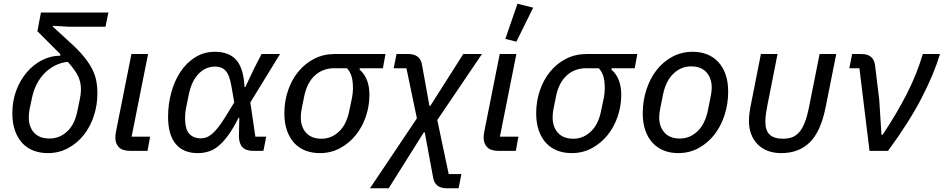

<svg xmlns="http://www.w3.org/2000/svg" viewBox="-20 -807 5048 1027"><path d="M349 -664 263 -669 262 -665 357 -578Q400 -539 427.5 -505.5Q455 -472 471.5 -440.5Q488 -409 494.5 -377Q501 -345 501 -308Q501 -245 482 -187Q463 -129 428 -85Q393 -41 344 -14.5Q295 12 236 12Q194 12 159 -1.5Q124 -15 99 -42Q74 -69 60 -109Q46 -149 46 -201Q46 -267 67 -323Q88 -379 123.5 -420.5Q159 -462 205.5 -485.5Q252 -509 302 -509L303 -517L180 -640L199 -740H560L544 -664ZM413 -328Q413 -346 410 -362Q407 -378 399.5 -395.5Q392 -413 378 -432.5Q364 -452 343 -476Q308 -473 276.5 -457.5Q245 -442 219.5 -416.5Q194 -391 176.5 -357Q159 -323 151 -283L138 -221Q136 -211 135 -200.5Q134 -190 134 -179Q134 -128 162.5 -97Q191 -66 245 -66Q299 -66 340 -104.5Q381 -143 395 -218L407 -277Q413 -304 413 -328Z M769 0H677Q635 0 616 -19.5Q597 -39 597 -71Q597 -79 598 -88.5Q599 -98 601 -106L683 -518H772L684 -76H783Z M1389 0H1334Q1258 0 1258 -79L1260 -177H1256Q1228 -121 1201.5 -84.5Q1175 -48 1149 -26.5Q1123 -5 1095.5 3.5Q1068 12 1038 12Q960 12 919.5 -37.5Q879 -87 879 -182Q879 -249 896 -311.5Q913 -374 945 -422.5Q977 -471 1024 -500.5Q1071 -530 1130 -530Q1205 -530 1244 -486Q1283 -442 1288 -341H1292L1342 -446L1379 -518H1478L1319 -259L1346 -76H1404ZM1054 -67Q1068 -67 1082 -71.5Q1096 -76 1111.5 -88.5Q1127 -101 1144.5 -122.5Q1162 -144 1183 -178L1233 -259L1219 -340Q1208 -406 1187 -428.5Q1166 -451 1131 -451Q1081 -451 1043 -413Q1005 -375 990 -302L975 -228Q972 -213 971 -200.5Q970 -188 970 -174Q970 -116 992.5 -91.5Q1015 -67 1054 -67Z M1905 -442 1903 -435Q1956 -390 1956 -300Q1956 -240 1937 -184Q1918 -128 1883 -84.5Q1848 -41 1799 -14.5Q1750 12 1691 12Q1649 12 1614 -1.5Q1579 -15 1554 -42Q1529 -69 1515 -109Q1501 -149 1501 -201Q1501 -265 1520.5 -322.5Q1540 -380 1575.5 -423.5Q1611 -467 1660.5 -492.5Q1710 -518 1770 -518H2042L2028 -442ZM1768 -442Q1707 -442 1664.5 -403.5Q1622 -365 1607 -291L1593 -221Q1591 -211 1590 -200.5Q1589 -190 1589 -179Q1589 -128 1617.5 -96.5Q1646 -65 1700 -65Q1753 -65 1794 -104Q1835 -143 1849 -218L1863 -284Q1865 -296 1866.5 -308Q1868 -320 1868 -332Q1868 -371 1861 -396.5Q1854 -422 1836 -442Z M2164 -518Q2227 -518 2237 -462L2277 -241H2282L2458 -518H2558L2319 -165L2380 124H2448L2433 200H2370Q2307 200 2297 144L2252 -99H2247L2059 200H1959L2210 -174L2154 -442H2086L2101 -518Z M2739 0H2647Q2605 0 2586 -19.5Q2567 -39 2567 -71Q2567 -79 2568 -88.5Q2569 -98 2571 -106L2653 -518H2742L2654 -76H2753ZM2742 -584 2683 -599 2748 -787 2832 -766Z M3252 -442 3250 -435Q3303 -390 3303 -300Q3303 -240 3284 -184Q3265 -128 3230 -84.5Q3195 -41 3146 -14.5Q3097 12 3038 12Q2996 12 2961 -1.5Q2926 -15 2901 -42Q2876 -69 2862 -109Q2848 -149 2848 -201Q2848 -265 2867.5 -322.5Q2887 -380 2922.5 -423.5Q2958 -467 3007.5 -492.5Q3057 -518 3117 -518H3389L3375 -442ZM3115 -442Q3054 -442 3011.5 -403.5Q2969 -365 2954 -291L2940 -221Q2938 -211 2937 -200.5Q2936 -190 2936 -179Q2936 -128 2964.5 -96.5Q2993 -65 3047 -65Q3100 -65 3141 -104Q3182 -143 3196 -218L3210 -284Q3212 -296 3213.5 -308Q3215 -320 3215 -332Q3215 -371 3208 -396.5Q3201 -422 3183 -442Z M3608 12Q3566 12 3531.5 -1.5Q3497 -15 3471.5 -42Q3446 -69 3432 -109Q3418 -149 3418 -201Q3418 -267 3437.5 -327Q3457 -387 3492 -432Q3527 -477 3576.5 -503.5Q3626 -530 3685 -530Q3727 -530 3761.5 -516.5Q3796 -503 3821.5 -476Q3847 -449 3861 -409Q3875 -369 3875 -317Q3875 -251 3855.5 -191Q3836 -131 3800.5 -86Q3765 -41 3716 -14.5Q3667 12 3608 12ZM3617 -66Q3670 -66 3711 -105Q3752 -144 3767 -219L3782 -294Q3784 -305 3785.5 -316Q3787 -327 3787 -338Q3787 -389 3758.5 -420.5Q3730 -452 3676 -452Q3623 -452 3582 -413Q3541 -374 3526 -299L3511 -224Q3509 -213 3507.5 -202Q3506 -191 3506 -180Q3506 -129 3534.5 -97.5Q3563 -66 3617 -66Z M4085 -245Q4080 -221 4077 -199.5Q4074 -178 4074 -155Q4074 -108 4097.5 -86.5Q4121 -65 4168 -65Q4195 -65 4216 -72.5Q4237 -80 4254.5 -99.5Q4272 -119 4285 -152.5Q4298 -186 4308 -237L4364 -518H4453L4396 -232Q4370 -103 4311.5 -45.5Q4253 12 4159 12Q4118 12 4086 -0.5Q4054 -13 4032 -35.5Q4010 -58 3998 -89.5Q3986 -121 3986 -160Q3986 -198 3998 -255L4050 -518H4139Z M4631 0 4577 -442H4523L4538 -518H4588Q4655 -518 4661 -454L4683 -274L4695 -86H4701Q4776 -198 4830.5 -305Q4885 -412 4916 -518H5008Q4975 -409 4909 -281.5Q4843 -154 4730 0Z"/></svg>

Font: IBM Plex Sans Text
Style: Italic
Weight: 450
Italic angle: -11°
Designer: Mike Abbink, Paul van der Laan, Pieter van Rosmalen
Foundry: Bold Monday
Version: Version 3.005